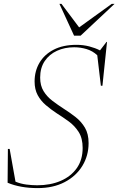

<svg xmlns="http://www.w3.org/2000/svg" viewBox="-20 -955 608 985"><path d="M434.5 -221Q434.5 -156.5 402.5 -104Q370.5 -51.5 311.8 -20.8Q253 10 173.5 10Q84.5 10 19 -17.5L20.5 -191H29.5L59.5 -23Q86 -12 115.5 -8.2Q145 -4.5 171 -4.5Q238.5 -4.5 291 -27Q343.5 -49.5 373.8 -92.2Q404 -135 404 -196Q404 -245.5 383.8 -277.5Q363.5 -309.5 333 -331.8Q302.5 -354 271.5 -373.5Q241 -393.5 215 -415.8Q189 -438 173.2 -467.2Q157.5 -496.5 157.5 -537Q157.5 -590 182.2 -632.5Q207 -675 255 -700Q303 -725 372.5 -725Q407 -725 437.8 -717Q468.5 -709 493 -696.5L526.5 -740H529L505.5 -515H497.5L479 -671.5Q455 -694 424 -703.2Q393 -712.5 360.5 -712.5Q312 -712.5 272.5 -694.5Q233 -676.5 209.5 -641.8Q186 -607 186 -557Q186 -516 203.5 -487.5Q221 -459 249 -437.8Q277 -416.5 308 -396.5Q339 -377 368 -354.2Q397 -331.5 415.8 -299.8Q434.5 -268 434.5 -221ZM567.5 -935 393.5 -772H360L285 -935H295.5L386 -814.5L553 -935Z"/></svg>

Font: Newsreader Display ExtraLight
Style: Italic
Weight: 275
Italic angle: -17°
Designer: Hugues Gentile
Foundry: Production Type
Version: Version 1.002